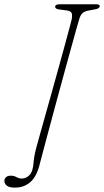

<svg xmlns="http://www.w3.org/2000/svg" viewBox="-84 -720 487 900"><path d="M287 -629Q284.5 -621.5 274.5 -585.8Q264.5 -550 249.5 -495.8Q234.5 -441.5 216.8 -376.8Q199 -312 181 -245.5Q163 -179 147 -119.2Q131 -59.5 119.2 -15.2Q107.5 29 102.5 48.5Q88 108 58 133.8Q28 159.5 -14 159.5Q-40.5 159.5 -52 150.2Q-63.5 141 -63.5 128Q-63.5 118 -56 110.8Q-48.5 103.5 -33.5 103.5Q-18.5 103.5 -6.8 110.2Q5 117 18 117Q38 117 54.2 100.8Q70.5 84.5 73.5 40.5Q75 21.5 79 2.2Q83 -17 90 -42Q91.5 -47.5 100.5 -79.8Q109.5 -112 123.5 -161.8Q137.5 -211.5 154 -270.5Q170.5 -329.5 187 -389Q203.5 -448.5 217.5 -499.8Q231.5 -551 240.8 -585.8Q250 -620.5 252 -629Q256 -651 251.2 -659.8Q246.5 -668.5 229 -671L191.5 -676Q174 -678.5 174.5 -689.5Q175 -700 197.5 -700H368Q383.5 -700 383.5 -691Q383 -680.5 365 -677L328.5 -670Q311 -666.5 301.8 -657.5Q292.5 -648.5 287 -629Z"/></svg>

Font: Fraunces 72pt S100 Thin
Style: Italic
Weight: 100
Italic angle: -16°
Version: Version 1.000; ttfautohint (v1.8.3)